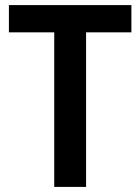

<svg xmlns="http://www.w3.org/2000/svg" viewBox="-20 -734 551 754"><path d="M318 0V-607H496V-714H15V-607H193V0Z"/></svg>

Font: Noto Sans Thai Looped SemiCondensed SemiBold
Style: Regular
Weight: 600
Width: 4
Designer: Sasikarn Vongin, Ben Mitchell
Foundry: The Fontpad Ltd
Version: Version 1.001